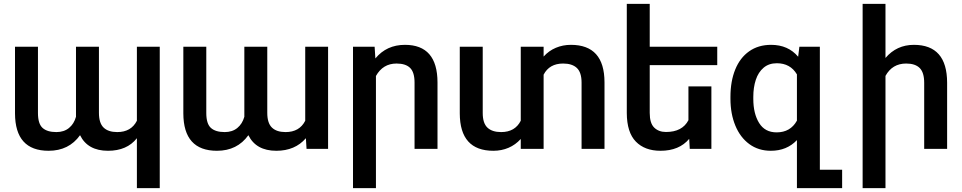

<svg xmlns="http://www.w3.org/2000/svg" viewBox="-20 -770 4976 993"><path d="M688 -145.5V-528.3H806.2V203.1H688V-55.2Q636.7 9.8 538.6 9.8Q433.6 9.8 394 -70.8Q336.4 9.8 231.4 9.8Q58.1 9.8 57.6 -183.6V-528.3H176.3V-185.5Q176.3 -129.9 200.2 -108.4Q224.1 -86.9 271.5 -86.9Q311 -86.9 336.9 -108.2Q362.8 -129.4 373 -166V-528.3H491.7V-186.5Q491.7 -133.3 515.9 -110.1Q540 -86.9 586.4 -86.9Q658.2 -86.9 688 -145.5Z M1558.6 -145.5V-528.3H1676.8V0H1565.4L1562 -55.2Q1505.9 9.8 1409.2 9.8Q1304.2 9.8 1264.6 -70.8Q1207 9.8 1102.1 9.8Q928.7 9.8 928.2 -183.6V-528.3H1046.9V-185.5Q1046.9 -129.9 1070.8 -108.4Q1094.7 -86.9 1142.1 -86.9Q1181.6 -86.9 1207.5 -108.2Q1233.4 -129.4 1243.7 -166V-528.3H1362.3V-186.5Q1362.3 -133.3 1386.5 -110.1Q1410.6 -86.9 1457 -86.9Q1528.8 -86.9 1558.6 -145.5Z M1924.3 -377V203.1H1805.7V-528.3H1917.5L1921.4 -467.8Q1979.5 -538.1 2074.2 -538.1Q2242.2 -538.1 2242.7 -344.2V0H2124V-342.8Q2124 -396 2101.1 -418.7Q2078.1 -441.4 2030.8 -441.4Q1960.4 -441.4 1924.3 -377Z M3106.4 -344.7V0H2987.8V-342.8Q2987.8 -395.5 2963.4 -418.5Q2939 -441.4 2892.6 -441.4Q2821.3 -441.4 2791.5 -383.8V0H2673.3V-51.3Q2646 -21 2609.9 -5.6Q2573.7 9.8 2531.7 9.8Q2358.4 9.8 2357.9 -183.6V-528.3H2476.6V-185.5Q2476.6 -132.8 2501 -109.9Q2525.4 -86.9 2571.8 -86.9Q2643.6 -86.9 2673.3 -145.5V-528.3H2791.5V-477.5Q2818.8 -507.8 2855 -522.9Q2891.1 -538.1 2932.6 -538.1Q3106 -538.1 3106.4 -344.7Z M3340.3 -433.1V-186Q3340.3 -132.8 3363.5 -110.1Q3386.7 -87.4 3424.3 -87.4Q3508.8 -87.4 3540.5 -148.4V-323.2H3659.2V0H3547.4L3544.4 -51.8Q3492.7 9.8 3396 9.8Q3314.9 9.8 3268.6 -37.6Q3222.2 -85 3221.7 -185.1V-750H3340.3V-528.3H3689.5V-433.1Z M4335.4 107.9V203.1H4101.6V-45.4Q4049.3 9.8 3966.8 9.8Q3902.3 9.8 3855.2 -24.9Q3808.1 -59.6 3783 -120.6Q3757.8 -181.6 3757.8 -259.3V-269Q3757.8 -349.6 3782.5 -410.4Q3807.1 -471.2 3854.5 -504.6Q3901.9 -538.1 3967.8 -538.1Q4056.2 -538.1 4107.9 -476.6L4114.3 -528.3H4220.2V107.9ZM4101.6 -385.3Q4067.4 -442.9 3997.6 -442.9Q3956.5 -442.9 3929.2 -419.7Q3901.9 -396.5 3888.9 -357.2Q3876 -317.9 3876 -269V-258.8Q3876 -182.6 3906 -134Q3936 -85.4 3996.6 -85.4Q4067.9 -85.4 4101.6 -146Z M4559.6 -377.4V203.1H4441.4V-750H4559.6V-470.2Q4617.2 -538.1 4706.5 -538.1Q4877.9 -538.1 4878.4 -342.8V0H4759.8V-341.3Q4759.8 -395 4736.6 -418.2Q4713.4 -441.4 4666.5 -441.4Q4594.7 -441.4 4559.6 -377.4Z"/></svg>

Font: Mardoto Medium
Style: Regular
Weight: 500
Designer: Christian Robertson, Vahan Hovhannisyan
Foundry: Google
Version: Version 1.000